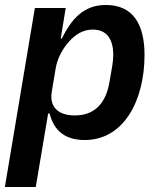

<svg xmlns="http://www.w3.org/2000/svg" viewBox="-22 -548 643 768"><path d="M-2.5 199.9H121.1L170.5 -93.8H176.5C193.5 -26.3 237.2 12.1 316.8 12.1C472.7 12.1 556.1 -145.2 556.1 -328.1C556.1 -452.4 508.9 -528.1 401.6 -528.1C312.9 -528.1 264.6 -473 225.1 -393.5H220.9L240.8 -516H117.5ZM185 -180.8 200.6 -274.1C208.1 -318.9 231.5 -355.5 251.1 -378.2C279.1 -411.2 311.1 -429.7 349.1 -429.7C406.6 -429.7 430.4 -389.2 431.1 -330.6C431.1 -315 429.3 -299.7 427.2 -285.5L416.2 -221.6C402.3 -137.4 358.7 -86.3 277.7 -86.3C209.9 -86.3 175.1 -120.7 185 -180.8Z"/></svg>

Font: Margiela Mono Italic SmBold It
Style: Regular
Weight: 600
Designer: Mike Abbink, Paul van der Laan, Pieter van Rosmalen
Foundry: Bold Monday
Version: Version 2.003 2021